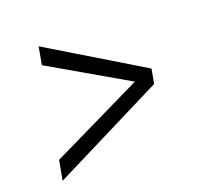

<svg xmlns="http://www.w3.org/2000/svg" viewBox="-84 -618 614 597"><g transform="rotate(-20 223.5 -320.0)"><path d="M343.8 -323.2 89.4 -470.2 100.1 -528.8 406.2 -343.8 397.5 -295.9 27.3 -110.4 39.1 -175.3Z"/></g></svg>

Font: MAUL Condensed Light Italic
Style: Light Italic
Weight: 300
Italic angle: -12°
Designer: MAUL
Version: Version 1.0; 2020; ttfautohint (v1.8.3)